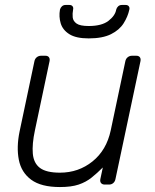

<svg xmlns="http://www.w3.org/2000/svg" viewBox="-20 -745 626 775"><path d="M222 10Q146 10 106 -19.5Q66 -49 56 -100Q46 -151 59 -214L119 -498Q121 -508 128.5 -514Q136 -520 146 -520H163Q173 -520 177.5 -514Q182 -508 180 -498L121 -219Q109 -163 112.5 -124.5Q116 -86 141.5 -67Q167 -48 222 -48Q297 -48 353.5 -93.5Q410 -139 427 -219L486 -498Q488 -508 495.5 -514Q503 -520 513 -520H530Q540 -520 544.5 -514Q549 -508 547 -498L446 -22Q444 -12 437 -6Q430 0 420 0H403Q393 0 388 -6Q383 -12 385 -22L395 -69Q372 -46 349.5 -28Q327 -10 297.5 0Q268 10 222 10ZM338 -590Q287 -590 260 -607Q233 -624 225 -651Q217 -678 222 -706Q224 -714 230 -719.5Q236 -725 245 -725H260Q269 -725 273 -719.5Q277 -714 275 -706Q272 -690 273.5 -675Q275 -660 289 -650Q303 -640 338 -640Q391 -640 418 -661Q445 -682 449 -706Q451 -714 457 -719.5Q463 -725 472 -725H487Q496 -725 500 -719.5Q504 -714 502 -706Q496 -678 479 -651Q462 -624 428 -607Q394 -590 338 -590Z"/></svg>

Font: Rubik Light Light
Style: Italic
Weight: 300
Italic angle: -12°
Version: Version 2.104